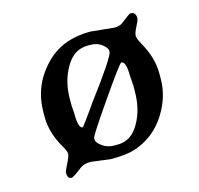

<svg xmlns="http://www.w3.org/2000/svg" viewBox="-82 -573 717 693"><g transform="rotate(-15 276.5 -226.5)"><path d="M280.8 -40H295.9Q345.7 -40 375.2 -90.8Q404.8 -141.6 404.8 -210.9V-231.9L404.3 -235.8L403.8 -247.6Q403.8 -247.6 402.3 -267.1Q402.3 -322.8 384.3 -322.8Q378.4 -322.8 298.8 -207.8Q219.2 -92.8 219.2 -85V-78.6Q219.2 -67.4 238.3 -53.7Q257.3 -40 280.8 -40ZM189.5 -132.8Q190.4 -132.8 206.3 -154.1Q222.2 -175.3 230.5 -187.7Q238.8 -200.2 246.1 -210Q353.5 -353 353.5 -371.6V-375Q353.5 -385.3 336.2 -399.2Q318.8 -413.1 293.5 -413.1H282.7Q231.4 -413.1 201.2 -361.3Q170.9 -309.6 170.9 -243.7V-215.3L171.9 -203.6L172.9 -188.5Q172.9 -132.8 189.5 -132.8ZM461.9 -485.8Q481.9 -485.8 481.9 -462.4Q481.9 -455.6 470.7 -434.1Q459.5 -412.6 459.5 -402.1Q459.5 -391.6 472.2 -369.1Q506.8 -308.6 506.8 -250V-230.5Q506.8 -179.7 485.4 -132.8Q440.9 -35.6 346.7 -5.4Q316.4 4.4 257.3 4.4L185.1 -4.9Q158.7 -4.9 146.5 4.9Q111.3 32.7 103.5 32.7Q88.4 32.7 88.4 10.7Q88.4 4.4 101.1 -20.3Q113.8 -44.9 113.8 -54.7Q113.8 -64.5 101.1 -85.9Q66.4 -145.5 66.4 -202.1V-221.2Q66.4 -326.7 143.1 -400.4Q204.1 -459.5 305.2 -459.5L393.6 -450.7Q413.6 -450.7 425.3 -460Q457.5 -485.8 461.9 -485.8Z"/></g></svg>

Font: Averia Serif
Style: Regular
Weight: 500
Version: Version 1.0